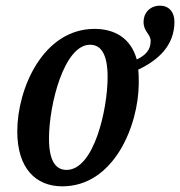

<svg xmlns="http://www.w3.org/2000/svg" viewBox="-20 -648 636 678"><path d="M200 10C382 10 469 -204 470 -353C470 -370 470 -388 468 -402C540 -436 596 -488 596 -571C596 -606 576 -628 545 -628C512 -628 487 -605 487 -570C487 -536 512 -528 512 -503C512 -473 495 -453 463 -438C442 -514 384 -546 314 -546C132 -546 41 -335 41 -184C41 -54 106 10 200 10ZM215 -48C177 -48 153 -79 153 -159C153 -278 206 -490 298 -490C336 -490 360 -458 360 -376C360 -262 312 -48 215 -48Z"/></svg>

Font: Noto Serif Condensed Semi
Style: Italic
Weight: 600
Width: 3
Italic angle: -12°
Designer: Monotype Design Team
Foundry: Monotype Imaging Inc.
Version: Version 1.901